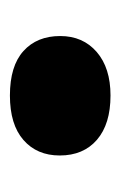

<svg xmlns="http://www.w3.org/2000/svg" viewBox="54 -498 248 397"><g transform="rotate(-90 178.5 -300.0)"><path d="M179 -196Q120 -196 87.5 -224Q55 -252 55 -301Q55 -348 87 -376Q119 -404 179 -404Q240 -404 271 -376Q302 -348 302 -300Q302 -253 269 -224.5Q236 -196 179 -196Z"/></g></svg>

Font: Literata Variable Black
Style: Regular
Weight: 900
Designer: Latin by Veronika Burian and Jose Scaglione. Greek by Irene Vlachou. Cyrillic by Vera Evstafieva.
Foundry: TypeTogether
Version: Version 3.021